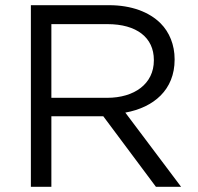

<svg xmlns="http://www.w3.org/2000/svg" viewBox="-20 -720 763 740"><path d="M400 -700H99V0H178V-272H376H378L581 0H678L463 -286C573 -306 653 -374 653 -490V-492C653 -547 633 -596 599 -630C555 -674 486 -700 400 -700ZM393 -343H178V-627H394C507 -627 573 -575 573 -489V-487C573 -397 498 -343 393 -343Z"/></svg>

Font: Mission
Style: Regular
Weight: 400
Version: Version 1.000;FEAKit 1.0